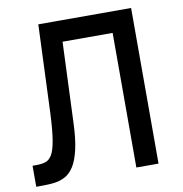

<svg xmlns="http://www.w3.org/2000/svg" viewBox="-88 -882 925 972"><g transform="rotate(-10 375.0 -396.0)"><path d="M536 0V-692H260V-800H650V0ZM20 8V-100H40Q66 -100 86 -106Q106 -112 120 -135Q134 -158 142.5 -209Q151 -260 155 -350L173 -800H283L262 -280Q259 -196 246.5 -142Q234 -88 214.5 -57.5Q195 -27 169 -13Q143 1 113 4.5Q83 8 50 8Z"/></g></svg>

Font: Martian Mono SemiExpanded
Style: Regular
Weight: 400
Width: 6
Monospace: yes
Designer: Roman Shamin
Foundry: Evil Martians
Version: Version 1.000